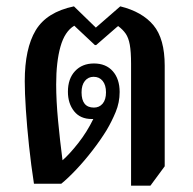

<svg xmlns="http://www.w3.org/2000/svg" viewBox="-20 -579 608 605"><path d="M393 6V-378Q393 -416 389 -438Q385 -460 376 -473Q367 -486 352 -497L283 -437H279L214 -498Q184 -480 170.5 -432Q157 -384 157 -313Q157 -262 163 -198.5Q169 -135 177 -74Q199 -93 226.5 -128Q254 -163 274 -204Q272 -204 269 -204Q233 -204 213.5 -228.5Q194 -253 194 -290Q194 -331 216.5 -355Q239 -379 276 -379Q314 -379 335.5 -354.5Q357 -330 357 -289Q357 -256 344.5 -226Q332 -196 316 -169Q297 -138 271.5 -105Q246 -72 220 -44.5Q194 -17 173 0H87Q78 -58 71.5 -119Q65 -180 61.5 -233.5Q58 -287 58 -323Q58 -426 92.5 -483.5Q127 -541 213 -559L282 -492L359 -559Q428 -542 463.5 -499.5Q499 -457 499 -372V-55L454 6ZM276 -240Q293 -240 303.5 -252.5Q314 -265 314 -288Q314 -311 303.5 -324Q293 -337 275 -337Q258 -337 247.5 -324Q237 -311 237 -288Q237 -240 276 -240Z"/></svg>

Font: Noto Serif Thai Condensed SemiBold
Style: Regular
Weight: 600
Width: 3
Designer: Monotype Design Team
Foundry: Monotype Imaging Inc.
Version: Version 2.002; ttfautohint (v1.8.4.7-5d5b)